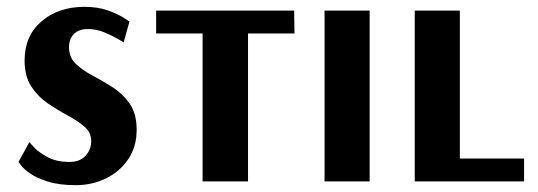

<svg xmlns="http://www.w3.org/2000/svg" viewBox="-20 -531 1574 562"><path d="M202 11Q153 11 120 0.5Q87 -10 68.5 -23Q50 -36 42 -46.5Q34 -57 34 -57L66 -115Q66 -115 79 -100.5Q92 -86 118.5 -71.5Q145 -57 183 -57Q214 -57 230.5 -75Q247 -93 247 -118Q247 -143 227.5 -160Q208 -177 179 -192.5Q150 -208 120.5 -228Q91 -248 71.5 -278Q52 -308 52 -354Q52 -426 101.5 -468.5Q151 -511 227 -511Q266 -511 295.5 -500.5Q325 -490 342 -479Q359 -468 359 -468L342 -407Q342 -407 326 -416.5Q310 -426 286 -436Q262 -446 238 -446Q211 -446 196.5 -431.5Q182 -417 182 -393Q182 -363 202 -344Q222 -325 251.5 -309.5Q281 -294 310.5 -275Q340 -256 360 -227Q380 -198 380 -151Q380 -101 355 -64.5Q330 -28 289.5 -8.5Q249 11 202 11Z M573 0V-433H437V-500H841L842 -433H706V0Z M930 0V-500H1062V0Z M1194 0V-500H1326V-67H1514V0Z"/></svg>

Font: Arsenal SC
Style: Bold
Weight: 700
Designer: Andrij Shevchenko
Foundry: Stairsfor
Version: Version 2.001; ttfautohint (v1.8.4.7-5d5b)